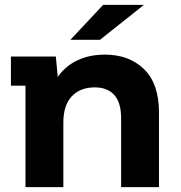

<svg xmlns="http://www.w3.org/2000/svg" viewBox="-20 -771 744 791"><path d="M635 -308V0H479V-284Q479 -348 451 -379.5Q423 -411 370 -411Q311 -411 276 -374.5Q241 -338 241 -266V0H85V-418H25V-538H210L218 -454Q249 -499 299 -522.5Q349 -546 412 -546Q512 -546 573.5 -486Q635 -426 635 -308ZM405 -751H573L392 -607H270Z"/></svg>

Font: mBank
Style: Bold
Weight: 700
Designer: Julieta Ulanovsky
Foundry: Julieta Ulanovsky
Version: Version 7.200